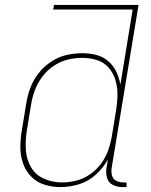

<svg xmlns="http://www.w3.org/2000/svg" viewBox="-20 -755 616 783"><path d="M227 8Q264 8 302 -3.5Q340 -15 370.5 -42.5Q401 -70 420 -105L414 -68Q411 -48 417 -28.5Q423 -9 441 -0.5Q459 8 480 8H496V-11H483Q468 -11 454.5 -17.5Q441 -24 437 -38.5Q433 -53 435 -68L545 -735H200L197 -716H521L471 -410Q466 -438 454 -463Q442 -488 421 -506Q400 -524 372.5 -531Q345 -538 316 -538Q283 -538 250.5 -530.5Q218 -523 188.5 -503.5Q159 -484 137.5 -456.5Q116 -429 104 -397.5Q92 -366 87 -333L69 -223Q63 -189 63 -155Q63 -121 73.5 -90Q84 -59 106.5 -35.5Q129 -12 161 -2Q193 8 227 8ZM233 -11Q195 -11 160 -26Q125 -41 106.5 -73Q88 -105 85.5 -143Q83 -181 89 -220L107 -330Q112 -360 123 -389Q134 -418 153.5 -443.5Q173 -469 200 -487Q227 -505 256.5 -512Q286 -519 316 -519Q347 -519 375.5 -510Q404 -501 423 -479Q442 -457 450.5 -429Q459 -401 459 -370.5Q459 -340 454 -309L436 -199Q431 -170 421 -141.5Q411 -113 392 -87.5Q373 -62 347 -44Q321 -26 291.5 -18.5Q262 -11 233 -11Z"/></svg>

Font: Iosevka Sparkle Thin
Style: Italic
Weight: 100
Italic angle: -9°
Designer: Belleve Invis
Foundry: Belleve Invis
Version: Version 4.5.0; ttfautohint (v1.8.3)